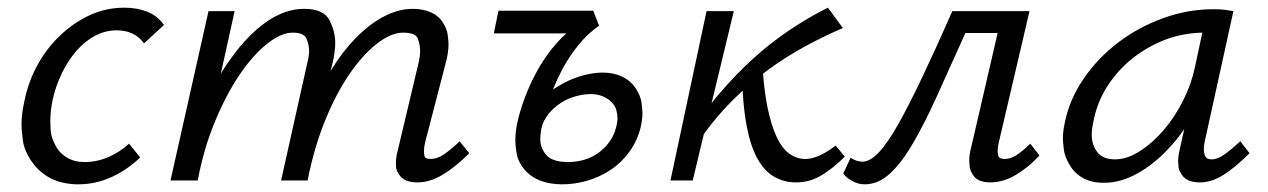

<svg xmlns="http://www.w3.org/2000/svg" viewBox="-20 -470 3301 500"><path d="M184 10Q143 10 112.5 -5.5Q82 -21 62.5 -49.5Q43 -78 39.5 -104.5Q36 -131 36 -145Q36 -173 43 -204Q53 -256 77.5 -300.5Q102 -345 137.5 -378.5Q173 -412 215 -431Q257 -450 304 -450Q337 -450 363.5 -439.5Q390 -429 407 -405L355 -357Q343 -374 325 -382.5Q307 -391 284 -391Q254 -391 227 -376.5Q200 -362 178.5 -337Q157 -312 141 -279Q125 -246 117 -210Q111 -180 111 -154Q111 -148 112 -130.5Q113 -113 124 -92Q135 -71 154.5 -59.5Q174 -48 200 -48Q233 -48 263.5 -61.5Q294 -75 316 -96L345 -60Q312 -28 270.5 -9Q229 10 184 10Z M424 0 523 -441H591L555 -278Q568 -300 583 -320Q626 -380 674.5 -413.5Q723 -447 772 -447Q823 -447 838 -417.5Q853 -388 853 -358Q853 -335 846 -306L841 -285Q856 -310 872 -331Q916 -388 963 -417.5Q1010 -447 1055 -447Q1080 -447 1100.5 -438.5Q1121 -430 1132.5 -412.5Q1144 -395 1146 -378.5Q1148 -362 1148 -355Q1148 -332 1140 -303L1087 -99Q1084 -86 1084 -76Q1084 -71 1085.5 -63.5Q1087 -56 1102 -56Q1118 -56 1136 -68Q1154 -80 1177 -102L1202 -71Q1165 -34 1132 -14.5Q1099 5 1067 5Q1051 5 1039 0.5Q1027 -4 1019.5 -15Q1012 -26 1011.5 -35Q1011 -44 1011 -46Q1011 -60 1016 -79L1069 -302Q1074 -322 1074 -338Q1074 -352 1068.5 -368.5Q1063 -385 1030 -385Q999 -385 962.5 -357Q926 -329 891 -278.5Q856 -228 827 -157Q798 -86 781 0H712L780 -305Q785 -324 785 -338Q785 -352 778.5 -368.5Q772 -385 742 -385Q712 -385 675 -355.5Q638 -326 603 -274Q568 -222 539 -151.5Q510 -81 495 0Z M1444 10Q1411 10 1386 0Q1361 -10 1345 -29.5Q1329 -49 1325.5 -70Q1322 -91 1322 -104Q1322 -123 1326 -145Q1333 -180 1348 -219Q1363 -258 1383.5 -293.5Q1404 -329 1430 -358Q1442 -372 1455 -383H1266L1278 -442H1525L1540 -403Q1510 -382 1486.5 -353Q1463 -324 1444 -289Q1431 -264 1420 -237Q1426 -241 1433 -245Q1462 -263 1492.5 -272Q1523 -281 1549 -281Q1578 -281 1600 -270.5Q1622 -260 1635 -240.5Q1648 -221 1650.5 -203.5Q1653 -186 1653 -176Q1653 -158 1648 -137Q1639 -102 1618.5 -74Q1598 -46 1570 -27.5Q1542 -9 1509.5 0.5Q1477 10 1444 10ZM1409 -174Q1395 -157 1390 -136Q1387 -121 1387 -108Q1387 -84 1403 -66Q1419 -48 1460 -48Q1481 -48 1501.5 -54Q1522 -60 1538.5 -72Q1555 -84 1567 -100.5Q1579 -117 1584 -137Q1588 -151 1588 -163Q1588 -170 1585.5 -181.5Q1583 -193 1573 -203.5Q1563 -214 1549 -219.5Q1535 -225 1518 -225Q1501 -225 1480 -219.5Q1459 -214 1440.5 -202Q1422 -190 1409 -174Z M2053 5Q2022 5 1996.5 -9.5Q1971 -24 1953 -56Q1935 -88 1925 -139Q1917 -179 1914 -234Q1900 -221 1886 -207Q1847 -168 1813 -121L1784 0H1726L1820 -441H1891L1833 -201Q1843 -215 1854 -227Q1896 -276 1941 -317Q1986 -358 2035 -391Q2084 -424 2136 -450L2175 -397Q2128 -377 2078 -350Q2028 -323 1980 -288Q1973 -283 1967 -278Q1971 -230 1978 -194Q1988 -144 2002.5 -113.5Q2017 -83 2036 -69.5Q2055 -56 2077 -56Q2088 -56 2099.5 -59.5Q2111 -63 2121.5 -68.5Q2132 -74 2141 -80Q2150 -86 2156 -91L2180 -62Q2150 -32 2119.5 -13.5Q2089 5 2053 5Z M2559 5Q2544 5 2532 0.5Q2520 -4 2513 -15.5Q2506 -27 2505 -37.5Q2504 -48 2504 -52Q2504 -68 2510 -90L2578 -384H2494Q2454 -295 2421 -222Q2388 -149 2358 -97.5Q2328 -46 2297.5 -18Q2267 10 2232 10Q2214 10 2198.5 1Q2183 -8 2176 -18L2195 -59Q2203 -54 2211 -51.5Q2219 -49 2226 -49Q2246 -49 2269 -73.5Q2292 -98 2319.5 -147Q2347 -196 2382 -269.5Q2417 -343 2460 -441H2661L2581 -99Q2578 -87 2578 -77Q2578 -72 2580 -64Q2582 -56 2597 -56Q2612 -56 2628.5 -67Q2645 -78 2663 -96L2687 -65Q2657 -33 2624.5 -14Q2592 5 2559 5Z M2855 6Q2823 6 2801 -6Q2779 -18 2766 -39.5Q2753 -61 2750.5 -80Q2748 -99 2748 -109Q2748 -129 2753 -151Q2765 -211 2802 -265Q2839 -319 2891.5 -359Q2944 -399 3008.5 -422.5Q3073 -446 3140 -446Q3158 -446 3169.5 -444.5Q3181 -443 3192 -441L3117 -100Q3115 -89 3115 -81Q3115 -72 3118.5 -63.5Q3122 -55 3135 -55Q3151 -55 3169 -68Q3187 -81 3210 -102L3234 -71Q3197 -34 3166 -14.5Q3135 5 3105 5Q3089 5 3077 0.5Q3065 -4 3057.5 -15Q3050 -26 3049 -36Q3048 -46 3048 -50Q3048 -63 3052 -80L3064 -134Q3045 -106 3023 -83Q2985 -42 2941.5 -18Q2898 6 2855 6ZM2884 -55Q2915 -55 2948.5 -76.5Q2982 -98 3011 -132Q3040 -166 3061.5 -209Q3083 -252 3092 -296L3111 -385Q3063 -384 3018 -368Q2970 -350 2930.5 -319Q2891 -288 2863.5 -245Q2836 -202 2827 -151Q2823 -133 2823 -119Q2823 -93 2837.5 -74Q2852 -55 2884 -55Z"/></svg>

Font: Isabella Sans
Style: Italic
Weight: 400
Italic angle: -12°
Designer: Christian Thalmann (Catharsis Fonts), Cristiano Sobral
Foundry: The Isabella Sans Project Authors
Version: Version 2.026; ttfautohint (v1.8.4.7-5d5b-dirty)